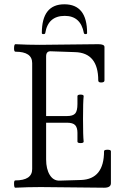

<svg xmlns="http://www.w3.org/2000/svg" viewBox="-20 -872 572 895"><path d="M175 -718Q175 -852 280 -852Q386 -852 386 -718Q386 -713 379 -713Q372 -713 371 -718Q356 -798 282 -798Q204 -798 191 -718Q190 -713 182.5 -713Q175 -713 175 -718ZM51 3Q46 3 45.5 -14Q45 -31 51 -31Q130 -31 130 -84V-578Q130 -631 52 -631Q45 -631 45.5 -648.5Q46 -666 52 -666Q109 -663 165 -663Q210 -663 301 -664.5Q392 -666 438 -666Q467 -666 467 -653V-497Q467 -488 452.5 -487.5Q438 -487 438 -497Q438 -626 330 -629L215 -633Q195 -633 195 -609V-331H292Q320 -331 330.5 -343Q341 -355 341 -387V-424Q341 -431 355.5 -431Q370 -431 370 -424Q367 -398 367 -318Q367 -238 370 -212Q370 -205 355.5 -205Q341 -205 341 -212V-253Q341 -277 330.5 -288.5Q320 -300 292 -300H195V-129Q195 -84 212 -56.5Q229 -29 258 -30L358 -33Q465 -37 465 -167Q465 -174 481 -174Q497 -174 497 -167V-18Q497 3 466 3Q416 3 317 1.5Q218 0 170 0Q111 0 51 3Z"/></svg>

Font: Junicode Cond Light
Style: Regular
Weight: 300
Width: 3
Designer: Peter S. Baker
Version: Version 2.201